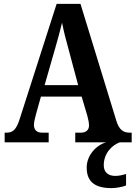

<svg xmlns="http://www.w3.org/2000/svg" viewBox="-20 -734 699 990"><path d="M4 0H231V-50H197C169 -50 155 -65 155 -90C155 -107 163 -134 167 -150L191 -236H401L430 -138C434 -124 439 -102 439 -87C439 -62 421 -50 398 -50H368V0H527C477 14 427 66 427 130C427 205 472 236 555 236C574 236 611 231 630 222V163C608 170 591 173 574 173C540 173 515 156 515 118C515 55 559 14 597 0H659V-50H648C616 -50 594 -65 580 -111L395 -714H272L83 -125C64 -63 45 -50 14 -50H4ZM210 -295 264 -483C277 -527 290 -576 300 -617C308 -574 321 -525 334 -478L383 -295Z"/></svg>

Font: Noto Serif Bengali Condensed
Style: Bold
Weight: 700
Width: 3
Designer: Juan Bruce, Universal Thirst, Indian Type Foundry and the Monotype Design Team.
Foundry: Monotype Imaging Inc.
Version: Version 2.003